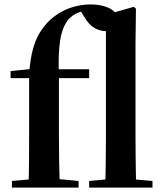

<svg xmlns="http://www.w3.org/2000/svg" viewBox="-20 -850 743 870"><path d="M34 0V-30L147 -40H231L336 -30V0ZM109 0Q111 -58 111.5 -117.5Q112 -177 112 -235V-496H28V-528L159 -541L112 -516Q117 -583 129.5 -628.5Q142 -674 162.5 -705.5Q183 -737 206 -759Q247 -796 294.5 -813Q342 -830 391 -830Q437 -830 472 -814.5Q507 -799 516 -764Q515 -740 501.5 -724.5Q488 -709 459 -709Q435 -709 409.5 -722.5Q384 -736 362 -773L342 -805V-817H384V-806Q354 -801 331.5 -791.5Q309 -782 291 -763Q262 -728 252.5 -667Q243 -606 247 -504V-235Q247 -177 248 -117.5Q249 -58 251 0ZM181 -496V-536H384V-496ZM384 0V-30L492 -40H556L671 -30V0ZM457 0Q458 -35 458.5 -75Q459 -115 459.5 -156.5Q460 -198 460 -235V-783L586 -819L596 -811L594 -651V-235Q594 -198 594.5 -156.5Q595 -115 595.5 -75Q596 -35 597 0Z"/></svg>

Font: Noto Serif TC
Style: Bold
Weight: 700
Designer: Ryoko NISHIZUKA 西塚涼子 (kana & ideographs); Frank Grießhammer (Latin, Greek & Cyrillic); Wenlong ZHANG 张文龙 (bopomofo); San
Foundry: Adobe
Version: Version 2.002-H1;hotconv 1.1.0;makeotfexe 2.6.0